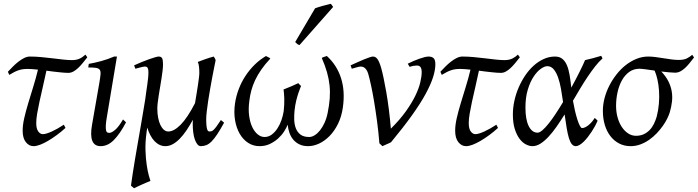

<svg xmlns="http://www.w3.org/2000/svg" viewBox="-20 -758 3714 1022"><path d="M328.6 -77.1Q306.2 -56.6 282.2 -39.1Q258.3 -21.5 235.8 -8.3Q213.4 4.9 193.4 12.5Q173.3 20 158.7 20Q134.8 20 117.7 -1.2Q100.6 -22.5 100.6 -62Q100.6 -92.3 108.9 -128.7Q117.2 -165 129.6 -206.5Q142.1 -248 156.2 -293.5Q170.4 -338.9 182.1 -387.2Q165.5 -389.2 151.6 -390.1Q137.7 -391.1 127.4 -391.1Q113.8 -391.1 102.5 -389.6Q91.3 -388.2 80.1 -384.5Q68.8 -380.9 56.6 -374.8Q44.4 -368.7 29.3 -359.4L22 -376Q34.7 -389.6 49.1 -404.1Q63.5 -418.5 78.6 -430.2Q93.8 -441.9 109.1 -449.5Q124.5 -457 139.2 -457Q168 -457 199.5 -454.1Q231 -451.2 260.7 -447.5Q290.5 -443.8 317.1 -440.9Q343.8 -438 362.8 -438Q376.5 -438 387.2 -440.4Q397.9 -442.9 406.2 -447Q414.6 -451.2 421.4 -456.3Q428.2 -461.4 434.6 -467.3L444.8 -453.1Q432.6 -437.5 420.4 -422.6Q408.2 -407.7 395.8 -396Q383.3 -384.3 370.4 -377.2Q357.4 -370.1 343.8 -370.1Q334 -370.1 320.8 -371.1Q307.6 -372.1 292.5 -373.8Q277.3 -375.5 260.5 -377.4Q243.7 -379.4 227.1 -381.8Q217.3 -335 207.5 -293.5Q197.8 -252 190.2 -216.8Q182.6 -181.6 177.7 -153.1Q172.9 -124.5 172.9 -103Q172.9 -72.8 183.6 -58.3Q194.3 -43.9 208 -43.9Q216.8 -43.9 228.8 -47.6Q240.7 -51.3 255.4 -57.9Q270 -64.5 286.4 -73.7Q302.7 -83 319.8 -94.2L328.6 -77.1Z M650.9 -106.9Q618.2 -44.9 585.9 -12.5Q553.7 20 515.6 20Q450.2 20 469.7 -92.8L508.8 -316.9Q513.7 -345.2 515.1 -361.8Q516.6 -378.4 511 -386.5Q505.4 -394.5 491 -396.7Q476.6 -398.9 449.7 -398.9L452.6 -418Q483.4 -423.3 519.3 -433.1Q555.2 -442.9 587.4 -457H602.5L549.8 -141.1Q543.9 -108.4 543.2 -90.3Q542.5 -72.3 544.7 -63.5Q546.9 -54.7 551.8 -52.7Q556.6 -50.8 562.5 -50.8Q573.7 -50.8 592.5 -66.4Q611.3 -82 634.8 -122.1L650.9 -106.9Z M1172.9 -105Q1152.3 -67.4 1136.2 -43.2Q1120.1 -19 1106 -4.9Q1091.8 9.3 1077.9 14.6Q1064 20 1048.8 20Q1038.6 20 1030.5 10Q1022.5 0 1016.8 -16.4Q1011.2 -32.7 1008.5 -54.2Q1005.9 -75.7 1005.9 -99.1Q1005.9 -104 1006.1 -109.4Q1006.3 -114.7 1006.8 -120.6Q989.7 -89.4 972.2 -63.5Q954.6 -37.6 936.3 -19Q918 -0.5 898.9 9.8Q879.9 20 859.9 20Q843.8 20 829.1 12.9Q814.5 5.9 802.2 -7.1Q790 -20 780.3 -38.3Q770.5 -56.6 763.7 -79.1Q762.7 -72.3 761.7 -65.4Q760.7 -58.6 759.8 -50.8Q752.9 -0.5 754.4 43.2Q755.9 86.9 761 120.6Q766.1 154.3 772.2 176.5Q778.3 198.7 780.8 205.1Q773.4 208 761.2 213.1Q749 218.3 735.8 224.1Q722.7 230 710.9 235.6Q699.2 241.2 693.4 244.1L677.2 230Q680.7 202.1 686.3 166.5Q691.9 130.9 698.5 90.8Q705.1 50.8 712.6 8.3Q720.2 -34.2 727.3 -75.9Q734.4 -117.7 741 -156.5Q747.6 -195.3 752.9 -228Q754.9 -247.1 758.1 -266.8Q761.2 -286.6 763.7 -305.2Q766.1 -323.7 768.1 -340.8Q770 -357.9 770 -371.1Q770 -382.3 768.6 -388.9Q767.1 -395.5 764.4 -398.7Q761.7 -401.9 758.3 -402.8Q754.9 -403.8 751 -403.8Q746.6 -403.8 738 -401.9Q729.5 -399.9 721.2 -397.7Q712.9 -395.5 706.8 -393.8Q700.7 -392.1 700.7 -392.1L693.8 -410.2Q714.4 -419.4 735.1 -428Q755.9 -436.5 773.9 -442.9Q792 -449.2 805.4 -453.1Q818.8 -457 824.7 -457Q838.4 -457 843 -447.8Q847.7 -438.5 847.7 -416Q847.7 -401.9 845.5 -382.3Q843.3 -362.8 839.8 -341.1Q836.4 -319.3 832.5 -296.4Q828.6 -273.4 825.2 -252Q821.8 -230.5 819.6 -211.9Q817.4 -193.4 817.4 -180.2Q817.4 -153.3 821.8 -130.9Q826.2 -108.4 834 -92.3Q841.8 -76.2 852.5 -67.1Q863.3 -58.1 876 -58.1Q905.8 -58.1 941.7 -94.2Q977.5 -130.4 1018.1 -209Q1022 -233.4 1026.1 -257.6Q1030.3 -281.7 1033.4 -303.5Q1036.6 -325.2 1038.8 -342.8Q1041 -360.4 1041 -371.1Q1041 -386.7 1039.3 -402.8Q1037.6 -418.9 1032.7 -428.2Q1041.5 -431.6 1052 -435.5Q1062.5 -439.5 1073.7 -443.4Q1085 -447.3 1096.2 -450.9Q1107.4 -454.6 1117.7 -457Q1121.6 -451.7 1124 -447Q1126.5 -442.4 1127.9 -438Q1125 -423.8 1120.1 -399.4Q1115.2 -375 1109.6 -345.5Q1104 -315.9 1098.4 -283.7Q1092.8 -251.5 1088.1 -221.2Q1083.5 -190.9 1080.6 -165.5Q1077.6 -140.1 1077.6 -124Q1077.6 -102.1 1079.1 -88.9Q1080.6 -75.7 1083 -68.8Q1085.4 -62 1088.6 -60.1Q1091.8 -58.1 1095.7 -58.1Q1100.6 -58.1 1105.2 -59.3Q1109.9 -60.5 1116.5 -66.4Q1123 -72.3 1132.3 -84.7Q1141.6 -97.2 1155.8 -119.1L1172.9 -105Z M1805.2 -187Q1798.3 -137.7 1779.3 -99.1Q1760.3 -60.5 1734.4 -34.2Q1708.5 -7.8 1678.7 6.1Q1648.9 20 1620.1 20Q1594.2 20 1575 11Q1555.7 2 1542.2 -13.4Q1528.8 -28.8 1521.2 -49.6Q1513.7 -70.3 1511.2 -94.2Q1504.9 -77.6 1491.9 -57.6Q1479 -37.6 1460 -20.5Q1440.9 -3.4 1416.3 8.3Q1391.6 20 1361.8 20Q1327.6 20 1300.5 2.2Q1273.4 -15.6 1255.6 -46.6Q1237.8 -77.6 1231 -119.1Q1224.1 -160.6 1231 -208Q1236.8 -247.1 1251 -284.2Q1265.1 -321.3 1286.6 -354Q1308.1 -386.7 1335.7 -413.8Q1363.3 -440.9 1396 -460Q1397.5 -458.5 1400.6 -457Q1403.8 -455.6 1407.5 -453.9Q1411.1 -452.1 1414.3 -450.2Q1417.5 -448.2 1418.9 -446.3Q1390.1 -415.5 1370.6 -387.2Q1351.1 -358.9 1338.1 -331.5Q1325.2 -304.2 1317.9 -276.9Q1310.5 -249.5 1307.1 -220.2Q1301.3 -176.8 1306.2 -141.4Q1311 -106 1323 -81.1Q1335 -56.2 1352.1 -42.5Q1369.1 -28.8 1388.2 -28.8Q1409.2 -28.8 1426.3 -41.5Q1443.4 -54.2 1456.5 -74.2Q1469.7 -94.2 1478.3 -118.9Q1486.8 -143.6 1490.2 -167Q1492.2 -184.6 1492.9 -201.9Q1493.7 -219.2 1493.2 -234.6Q1492.7 -250 1491.5 -262.2Q1490.2 -274.4 1489.3 -281.7Q1510.3 -289.6 1531.2 -298.8Q1552.2 -308.1 1567.9 -315.4Q1571.8 -310.5 1577.1 -305.4Q1582.5 -300.3 1582.5 -300.3Q1582.5 -300.3 1578.4 -290.3Q1574.2 -280.3 1568.4 -262.9Q1562.5 -245.6 1556.6 -221.7Q1550.8 -197.8 1547.9 -169.9Q1545.4 -146 1546.1 -120.8Q1546.9 -95.7 1554.7 -75.2Q1562.5 -54.7 1579.3 -41.7Q1596.2 -28.8 1626 -28.8Q1639.6 -28.8 1654.5 -37.8Q1669.4 -46.9 1682.9 -63.5Q1696.3 -80.1 1707.3 -104Q1718.3 -127.9 1724.1 -157.2Q1732.4 -197.8 1735.1 -233.6Q1737.8 -269.5 1734.1 -304Q1730.5 -338.4 1720.5 -373.8Q1710.4 -409.2 1692.9 -449.2Q1696.8 -453.1 1705.8 -455.3Q1714.8 -457.5 1719.7 -460Q1772.5 -412.1 1794.9 -343.3Q1817.4 -274.4 1805.2 -187ZM1574.2 -518.1Q1566.9 -520.5 1562.7 -523.4Q1558.6 -526.4 1551.3 -534.2L1657.2 -713.9Q1665 -716.8 1675.8 -720.2Q1686.5 -723.6 1698 -726.8Q1709.5 -730 1720.9 -732.7Q1732.4 -735.4 1741.2 -737.8L1753.4 -721.2Z M2297.4 -416Q2297.4 -386.2 2285.4 -347.9Q2273.4 -309.6 2246.1 -259Q2218.8 -208.5 2173.3 -144.8Q2127.9 -81.1 2061.5 -1Q2057.1 1.5 2051.3 4.2Q2045.4 6.8 2039.1 9.5Q2032.7 12.2 2026.6 15.1Q2020.5 18.1 2015.6 20L1999.5 4.9Q1994.6 -55.2 1987.1 -111.8Q1979.5 -168.5 1971.4 -217Q1963.4 -265.6 1955.1 -303.5Q1946.8 -341.3 1940.4 -363.8Q1936.5 -377 1931.4 -384.8Q1926.3 -392.6 1920.7 -397Q1915 -401.4 1909.4 -402.6Q1903.8 -403.8 1899.4 -403.8Q1895 -403.8 1887.2 -401.9Q1879.4 -399.9 1871.8 -397.7Q1864.3 -395.5 1858.4 -393.8Q1852.5 -392.1 1852.5 -392.1L1846.2 -410.2Q1866.7 -419.4 1885.7 -428Q1904.8 -436.5 1920.4 -442.9Q1936 -449.2 1947.8 -453.1Q1959.5 -457 1965.3 -457Q1979.5 -457 1989.5 -443.1Q1999.5 -429.2 2009.3 -395Q2014.6 -376.5 2021.7 -343.5Q2028.8 -310.5 2036.1 -268.1Q2043.5 -225.6 2049.8 -175.8Q2056.2 -126 2060.5 -73.2Q2108.4 -120.6 2140.1 -165Q2171.9 -209.5 2190.7 -248.3Q2209.5 -287.1 2217 -319.1Q2224.6 -351.1 2224.6 -374Q2224.6 -391.1 2218.8 -400.1Q2212.9 -409.2 2199.2 -409.2Q2190.9 -409.2 2180.9 -407.5Q2170.9 -405.8 2160.6 -401.9L2150.4 -418.9Q2164.6 -426.3 2180.7 -433.1Q2196.8 -439.9 2211.9 -445.3Q2227.1 -450.7 2240 -453.9Q2252.9 -457 2261.2 -457Q2278.8 -457 2288.1 -448.2Q2297.4 -439.5 2297.4 -416Z M2630.9 -77.1Q2608.4 -56.6 2584.5 -39.1Q2560.5 -21.5 2538.1 -8.3Q2515.6 4.9 2495.6 12.5Q2475.6 20 2460.9 20Q2437 20 2419.9 -1.2Q2402.8 -22.5 2402.8 -62Q2402.8 -92.3 2411.1 -128.7Q2419.4 -165 2431.9 -206.5Q2444.3 -248 2458.5 -293.5Q2472.7 -338.9 2484.4 -387.2Q2467.8 -389.2 2453.9 -390.1Q2439.9 -391.1 2429.7 -391.1Q2416 -391.1 2404.8 -389.6Q2393.6 -388.2 2382.3 -384.5Q2371.1 -380.9 2358.9 -374.8Q2346.7 -368.7 2331.5 -359.4L2324.2 -376Q2336.9 -389.6 2351.3 -404.1Q2365.7 -418.5 2380.9 -430.2Q2396 -441.9 2411.4 -449.5Q2426.8 -457 2441.4 -457Q2470.2 -457 2501.7 -454.1Q2533.2 -451.2 2563 -447.5Q2592.8 -443.8 2619.4 -440.9Q2646 -438 2665 -438Q2678.7 -438 2689.5 -440.4Q2700.2 -442.9 2708.5 -447Q2716.8 -451.2 2723.6 -456.3Q2730.5 -461.4 2736.8 -467.3L2747.1 -453.1Q2734.9 -437.5 2722.7 -422.6Q2710.4 -407.7 2698 -396Q2685.5 -384.3 2672.6 -377.2Q2659.7 -370.1 2646 -370.1Q2636.2 -370.1 2623 -371.1Q2609.9 -372.1 2594.7 -373.8Q2579.6 -375.5 2562.7 -377.4Q2545.9 -379.4 2529.3 -381.8Q2519.5 -335 2509.8 -293.5Q2500 -252 2492.4 -216.8Q2484.9 -181.6 2480 -153.1Q2475.1 -124.5 2475.1 -103Q2475.1 -72.8 2485.8 -58.3Q2496.6 -43.9 2510.3 -43.9Q2519 -43.9 2531 -47.6Q2543 -51.3 2557.6 -57.9Q2572.3 -64.5 2588.6 -73.7Q2605 -83 2622.1 -94.2L2630.9 -77.1Z M2841.3 -51.8Q2852.1 -51.8 2867.4 -64.9Q2882.8 -78.1 2900.6 -100.6Q2918.5 -123 2938 -152.6Q2957.5 -182.1 2977.1 -214.8Q2972.2 -250.5 2966.1 -284.9Q2960 -319.3 2950.4 -346.2Q2940.9 -373 2927 -389.4Q2913.1 -405.8 2893.1 -405.8Q2878.9 -405.8 2858.9 -391.8Q2838.9 -377.9 2820.6 -350.3Q2802.2 -322.8 2789.6 -281.5Q2776.9 -240.2 2776.9 -185.1Q2776.9 -121.6 2794.4 -86.7Q2812 -51.8 2841.3 -51.8ZM3187 -446.8Q3167 -429.2 3147.5 -404.1Q3127.9 -378.9 3108.2 -349.6Q3088.4 -320.3 3068.8 -287.6Q3049.3 -254.9 3029.8 -221.7Q3034.2 -196.8 3040 -170.9Q3045.9 -145 3052.5 -124Q3059.1 -103 3065.9 -89.6Q3072.8 -76.2 3078.1 -76.2Q3085.9 -76.2 3095.5 -80.8Q3105 -85.4 3114.3 -93.3Q3123.5 -101.1 3131.6 -110.6Q3139.6 -120.1 3145 -129.9Q3151.4 -126 3154.3 -122.6Q3157.2 -119.1 3161.1 -115.2Q3155.8 -102.5 3147.7 -87.6Q3139.6 -72.8 3129.9 -57.9Q3120.1 -43 3109.1 -28.8Q3098.1 -14.6 3087.2 -3.9Q3076.2 6.8 3065.2 13.4Q3054.2 20 3044.9 20Q3032.7 20 3023.9 9.5Q3015.1 -1 3008.5 -22.2Q3002 -43.5 2996.6 -75.2Q2991.2 -106.9 2985.4 -148.9Q2963.9 -114.3 2942.4 -83.5Q2920.9 -52.7 2899.4 -29.8Q2877.9 -6.8 2856.7 6.6Q2835.4 20 2814 20Q2797.9 20 2779.5 10.7Q2761.2 1.5 2745.8 -18.8Q2730.5 -39.1 2720.2 -71Q2710 -103 2710 -148.9Q2710 -184.1 2717.8 -220.5Q2725.6 -256.8 2740.2 -291Q2754.9 -325.2 2775.1 -355.5Q2795.4 -385.7 2820.3 -408.2Q2845.2 -430.7 2874 -443.8Q2902.8 -457 2934.1 -457Q2958 -457 2973.1 -444.8Q2988.3 -432.6 2997.6 -410.9Q3006.8 -389.2 3012 -358.6Q3017.1 -328.1 3021 -291.5Q3033.7 -314.5 3044.9 -336.2Q3056.2 -357.9 3065.7 -377Q3075.2 -396 3082.5 -411.6Q3089.8 -427.2 3094.2 -438Q3115.2 -442.4 3136.2 -448.2Q3157.2 -454.1 3180.2 -460.9Q3183.1 -455.6 3184.3 -452.9Q3185.5 -450.2 3187 -446.8Z M3449.7 -406.2Q3447.8 -406.2 3450.7 -404.8Q3449.7 -405.8 3449.7 -406.2ZM3475.6 -137.2Q3484.4 -171.4 3487.3 -206.5Q3490.2 -241.7 3488 -274.2Q3485.8 -306.6 3479.5 -334.7Q3473.1 -362.8 3464.4 -382.3Q3437.5 -386.2 3415.5 -389.2Q3393.6 -392.1 3384.3 -392.1Q3352.5 -392.1 3329.1 -375Q3305.7 -357.9 3290.3 -330.1Q3274.9 -302.2 3267.1 -266.8Q3259.3 -231.4 3259.3 -194.8Q3259.3 -162.1 3267.3 -133.1Q3275.4 -104 3289.8 -82.3Q3304.2 -60.5 3323.5 -47.9Q3342.8 -35.2 3365.2 -35.2Q3388.7 -35.2 3406.5 -43.5Q3424.3 -51.8 3438 -65.9Q3451.7 -80.1 3460.7 -98.6Q3469.7 -117.2 3475.6 -137.2ZM3674.3 -452.1Q3662.1 -436.5 3650.4 -421.9Q3638.7 -407.2 3626.5 -396Q3614.3 -384.8 3601.1 -377.9Q3587.9 -371.1 3573.2 -371.1Q3560.5 -371.1 3541.3 -373Q3522 -375 3500 -377.4Q3524.4 -351.6 3537.6 -325.4Q3550.8 -299.3 3555.4 -272.2Q3560.1 -245.1 3556.9 -217.3Q3553.7 -189.5 3545.4 -161.1Q3541 -146 3531.5 -126.7Q3522 -107.4 3507.8 -87.4Q3493.7 -67.4 3475.3 -48.1Q3457 -28.8 3435.3 -13.7Q3413.6 1.5 3388.7 10.7Q3363.8 20 3336.9 20Q3302.7 20 3275.4 5.6Q3248 -8.8 3228.8 -33.9Q3209.5 -59.1 3199.2 -93.5Q3189 -127.9 3189 -168Q3189 -201.2 3198 -235.6Q3207 -270 3223.4 -302Q3239.7 -334 3262 -362.3Q3284.2 -390.6 3311 -411.6Q3337.9 -432.6 3368.2 -444.8Q3398.4 -457 3430.2 -457Q3449.7 -457 3470.5 -454.1Q3491.2 -451.2 3512 -448Q3532.7 -444.8 3553 -441.9Q3573.2 -439 3592.3 -439Q3620.1 -439 3636 -447Q3651.9 -455.1 3664.6 -466.3L3674.3 -452.1Z"/></svg>

Font: Gentium
Style: Italic
Weight: 400
Italic angle: -7°
Designer: J. Victor Gaultney
Version: Version 1.02; 2005; OFL release